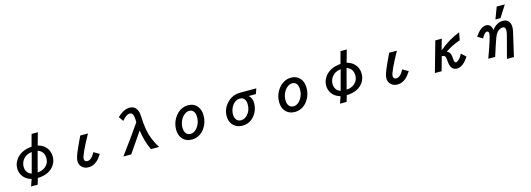

<svg xmlns="http://www.w3.org/2000/svg" viewBox="17 -2182 9967 3602"><g transform="rotate(-15 5000.0 -380.5)"><path d="M575.2 -830.1H696.8L629.9 -590.8Q716.3 -566.9 767.6 -517.1Q849.1 -438 849.1 -316.9Q849.1 -228.5 801.8 -156.7Q704.1 -8.3 475.1 -2L439 119.1H311L356.9 -13.7Q297.4 -30.3 257.8 -59.1Q199.7 -101.1 170.9 -164.6Q147 -216.8 147 -275.9Q147 -365.7 201.7 -442.4Q301.8 -583 512.2 -598.1ZM489.7 -501Q418.5 -494.6 368.2 -459Q308.6 -417.5 284.7 -351.1Q271 -314.5 271 -274.9Q271 -202.6 312.5 -155.3Q339.4 -125 384.8 -110.8ZM603 -496.1 499 -103Q579.1 -106.9 635.7 -146Q726.1 -209 726.1 -316.9Q726.1 -454.1 603 -496.1Z M1714.8 -136.7Q1660.6 -52.7 1611.3 -10.7Q1538.1 51.3 1448.2 51.3Q1359.4 51.3 1309.6 -9.3Q1273.9 -52.2 1273.9 -113.3Q1273.9 -167 1313 -265.1Q1348.6 -355.5 1449.2 -564.9H1599.1Q1397.9 -202.1 1397.9 -126.5Q1397.9 -65.9 1455.1 -65.9Q1535.2 -65.9 1605 -199.7Z M2281.7 24.9H2128.9Q2360.8 -287.6 2529.8 -533.2Q2528.8 -645 2509.3 -685.5Q2491.7 -723.1 2450.2 -723.1Q2383.8 -723.1 2300.8 -621.1L2236.8 -710.9Q2365.2 -830.1 2474.1 -830.1Q2585 -830.1 2625.5 -726.1Q2645 -675.8 2647 -586.4Q2649.9 -472.2 2669.4 -358.9Q2704.1 -161.6 2822.8 24.9H2665Q2584.5 -136.2 2549.8 -367.2Z M3544.9 -590.8Q3662.1 -590.8 3728 -506.8Q3781.7 -438.5 3781.7 -330.1Q3781.7 -193.4 3707.5 -86.9Q3664.1 -24.4 3602.5 11.2Q3535.2 50.8 3457 50.8Q3338.4 50.8 3271 -30.8Q3214.8 -99.1 3214.8 -207Q3214.8 -319.3 3272 -418Q3335.9 -527.3 3439 -569.8Q3489.7 -590.8 3544.9 -590.8ZM3543 -482.9Q3489.3 -482.9 3440.4 -441.4Q3398.4 -406.2 3372.1 -351.6Q3338.9 -283.2 3338.9 -208Q3338.9 -155.8 3358.4 -118.7Q3390.6 -58.1 3458 -58.1Q3521 -58.1 3574.7 -114.3Q3611.8 -153.3 3633.3 -208.5Q3655.8 -267.1 3655.8 -330.6Q3655.8 -397 3629.9 -436.5Q3599.6 -482.9 3543 -482.9Z M4868.7 -564.9 4833 -462.9H4691.9Q4757.8 -411.1 4757.8 -308.1Q4757.8 -177.7 4680.7 -77.1Q4587.4 44.9 4438.5 44.9Q4337.9 44.9 4270.5 -17.1Q4195.8 -85.9 4195.8 -203.6Q4195.8 -354 4309.1 -465.3Q4410.6 -564.9 4557.6 -564.9ZM4517.6 -460Q4459.5 -460 4408.7 -415Q4367.7 -378.4 4343.8 -322.8Q4318.8 -265.1 4318.8 -203.6Q4318.8 -150.9 4340.8 -114.7Q4373 -60.1 4438.5 -60.1Q4507.8 -60.1 4562.5 -118.2Q4635.7 -195.3 4635.7 -313.5Q4635.7 -389.6 4600.6 -427.2Q4569.8 -460 4517.6 -460Z M5544.9 -590.8Q5662.1 -590.8 5728 -506.8Q5781.7 -438.5 5781.7 -330.1Q5781.7 -193.4 5707.5 -86.9Q5664.1 -24.4 5602.5 11.2Q5535.2 50.8 5457 50.8Q5338.4 50.8 5271 -30.8Q5214.8 -99.1 5214.8 -207Q5214.8 -319.3 5272 -418Q5335.9 -527.3 5439 -569.8Q5489.7 -590.8 5544.9 -590.8ZM5543 -482.9Q5489.3 -482.9 5440.4 -441.4Q5398.4 -406.2 5372.1 -351.6Q5338.9 -283.2 5338.9 -208Q5338.9 -155.8 5358.4 -118.7Q5390.6 -58.1 5458 -58.1Q5521 -58.1 5574.7 -114.3Q5611.8 -153.3 5633.3 -208.5Q5655.8 -267.1 5655.8 -330.6Q5655.8 -397 5629.9 -436.5Q5599.6 -482.9 5543 -482.9Z M6575.2 -830.1H6696.8L6629.9 -590.8Q6716.3 -566.9 6767.6 -517.1Q6849.1 -438 6849.1 -316.9Q6849.1 -228.5 6801.8 -156.7Q6704.1 -8.3 6475.1 -2L6439 119.1H6311L6356.9 -13.7Q6297.4 -30.3 6257.8 -59.1Q6199.7 -101.1 6170.9 -164.6Q6147 -216.8 6147 -275.9Q6147 -365.7 6201.7 -442.4Q6301.8 -583 6512.2 -598.1ZM6489.7 -501Q6418.5 -494.6 6368.2 -459Q6308.6 -417.5 6284.7 -351.1Q6271 -314.5 6271 -274.9Q6271 -202.6 6312.5 -155.3Q6339.4 -125 6384.8 -110.8ZM6603 -496.1 6499 -103Q6579.1 -106.9 6635.7 -146Q6726.1 -209 6726.1 -316.9Q6726.1 -454.1 6603 -496.1Z M7714.8 -136.7Q7660.6 -52.7 7611.3 -10.7Q7538.1 51.3 7448.2 51.3Q7359.4 51.3 7309.6 -9.3Q7273.9 -52.2 7273.9 -113.3Q7273.9 -167 7313 -265.1Q7348.6 -355.5 7449.2 -564.9H7599.1Q7397.9 -202.1 7397.9 -126.5Q7397.9 -65.9 7455.1 -65.9Q7535.2 -65.9 7605 -199.7Z M8471.2 -564.9 8411.1 -354Q8612.3 -520 8816.4 -595.7L8788.1 -448.2Q8635.3 -397.9 8497.1 -304.2Q8548.8 -284.2 8564.9 -235.8Q8573.7 -210 8577.1 -153.8Q8579.6 -108.9 8587.4 -88.4Q8595.7 -67.4 8615.2 -67.4Q8638.2 -67.4 8669.4 -95.7Q8712.4 -134.3 8742.2 -202.1L8831.1 -121.1Q8723.6 50.8 8602.1 50.8Q8475.6 50.8 8466.3 -138.2Q8462.9 -204.1 8445.8 -226.1Q8429.7 -247.1 8385.3 -247.1L8310.1 24.9H8179.2L8345.2 -564.9Z M9536.1 -650.9 9622.1 -879.9H9780.3L9633.8 -650.9ZM9350.1 24.9H9216.3Q9357.9 -360.8 9357.9 -423.3Q9357.9 -473.1 9321.8 -473.1Q9277.3 -473.1 9220.2 -367.2L9122.1 -428.2Q9146 -463.9 9168.2 -490.7Q9190.4 -517.6 9210.4 -535.6Q9271.5 -591.3 9336.4 -591.3Q9398.4 -591.3 9428.7 -540.5Q9444.8 -514.2 9449.2 -471.2Q9541.5 -591.3 9661.6 -591.3Q9733.4 -591.3 9772 -545.9Q9807.1 -504.4 9807.1 -431.6Q9807.1 -396 9798.3 -354Q9797.4 -350.6 9777.8 -265.9Q9758.3 -181.2 9720.2 -15.6L9695.3 92.3L9689 119.1H9553.2L9560.5 91.3Q9606 -81.5 9634.8 -188.5Q9663.6 -295.4 9672.9 -336.9Q9681.6 -375 9681.6 -401.4Q9681.6 -473.1 9628.4 -473.1Q9568.8 -473.1 9516.6 -414.6Q9486.8 -380.4 9462.4 -314.9Q9437 -244.1 9408.9 -159.2Q9380.9 -74.2 9350.1 24.9Z"/></g></svg>

Font: BIZ UDPGothic
Style: Bold
Weight: 700
Designer: TypeBank Co., Ltd.
Foundry: Morisawa Inc.
Version: Version 1.051